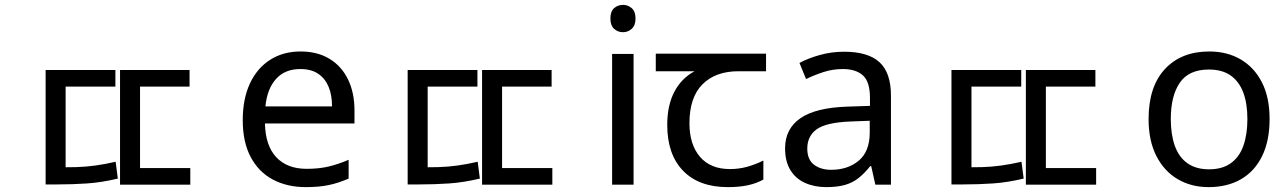

<svg xmlns="http://www.w3.org/2000/svg" viewBox="-20 -757 5278 787"><path d="M167 -470H453V-402H249V-38H167ZM472 -470H757V-402H554V-38H472ZM472 -68H760V0H472ZM167 -71H213Q254 -71 292.5 -72Q331 -73 371 -78.5Q411 -84 454 -94L463 -25Q396 -9 336 -5Q276 -1 213 -1H167Z M1212 -546Q1281 -546 1330.5 -516Q1380 -486 1406.5 -431.5Q1433 -377 1433 -304V-251H1066Q1068 -160 1112.5 -112.5Q1157 -65 1237 -65Q1288 -65 1327.5 -74.5Q1367 -84 1409 -102V-25Q1368 -7 1328 1.5Q1288 10 1233 10Q1157 10 1098.5 -21Q1040 -52 1007.5 -113.5Q975 -175 975 -264Q975 -352 1004.5 -415Q1034 -478 1087.5 -512Q1141 -546 1212 -546ZM1211 -474Q1148 -474 1111.5 -433.5Q1075 -393 1068 -321H1341Q1341 -367 1327 -401Q1313 -435 1284.5 -454.5Q1256 -474 1211 -474Z M1651 -470H1937V-402H1733V-38H1651ZM1956 -470H2241V-402H2038V-38H1956ZM1956 -68H2244V0H1956ZM1651 -71H1697Q1738 -71 1776.5 -72Q1815 -73 1855 -78.5Q1895 -84 1938 -94L1947 -25Q1880 -9 1820 -5Q1760 -1 1697 -1H1651Z M2577 -536V0H2489V-536ZM2534 -737Q2554 -737 2569.5 -723.5Q2585 -710 2585 -681Q2585 -653 2569.5 -639Q2554 -625 2534 -625Q2512 -625 2497 -639Q2482 -653 2482 -681Q2482 -710 2497 -723.5Q2512 -737 2534 -737Z M2963 10Q2845 10 2780 -57Q2715 -124 2715 -245Q2715 -325 2744 -380.5Q2773 -436 2827 -465H2668V-537H3120V-465H3007Q2913 -465 2859.5 -411.5Q2806 -358 2806 -252Q2806 -165 2849 -114.5Q2892 -64 2972 -64Q3009 -64 3043 -73.5Q3077 -83 3109 -99V-21Q3080 -5 3045 2.5Q3010 10 2963 10Z M3440 -545Q3538 -545 3585 -502Q3632 -459 3632 -365V0H3568L3551 -76H3547Q3524 -47 3499.5 -27.5Q3475 -8 3443.5 1Q3412 10 3367 10Q3319 10 3280.5 -7Q3242 -24 3220 -59.5Q3198 -95 3198 -149Q3198 -229 3261 -272.5Q3324 -316 3455 -320L3546 -323V-355Q3546 -422 3517 -448Q3488 -474 3435 -474Q3393 -474 3355 -461.5Q3317 -449 3284 -433L3257 -499Q3292 -518 3340 -531.5Q3388 -545 3440 -545ZM3466 -259Q3366 -255 3327.5 -227Q3289 -199 3289 -148Q3289 -103 3316.5 -82Q3344 -61 3387 -61Q3455 -61 3500 -98.5Q3545 -136 3545 -214V-262Z M3880 -470H4166V-402H3962V-38H3880ZM4185 -470H4470V-402H4267V-38H4185ZM4185 -68H4473V0H4185ZM3880 -71H3926Q3967 -71 4005.5 -72Q4044 -73 4084 -78.5Q4124 -84 4167 -94L4176 -25Q4109 -9 4049 -5Q3989 -1 3926 -1H3880Z M5184 -269Q5184 -180 5153.5 -117.5Q5123 -55 5067 -22.5Q5011 10 4934 10Q4863 10 4807.5 -22.5Q4752 -55 4720 -117.5Q4688 -180 4688 -269Q4688 -402 4755 -474Q4822 -546 4937 -546Q5010 -546 5065.5 -513.5Q5121 -481 5152.5 -419.5Q5184 -358 5184 -269ZM4779 -269Q4779 -206 4795.5 -159.5Q4812 -113 4847 -88Q4882 -63 4936 -63Q4990 -63 5025 -88Q5060 -113 5076.5 -159.5Q5093 -206 5093 -269Q5093 -333 5076 -378Q5059 -423 5024.5 -447.5Q4990 -472 4935 -472Q4853 -472 4816 -418Q4779 -364 4779 -269Z"/></svg>

Font: korean25
Style: Book
Weight: 400
Designer: Jelle Bosma - Monotype Design Team
Foundry: Monotype Imaging Inc.
Version: Version 2.003